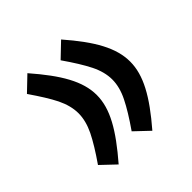

<svg xmlns="http://www.w3.org/2000/svg" viewBox="-134 -596 730 730"><g transform="rotate(-45 230.5 -231.5)"><path d="M288.6 14.2C374 -85 415 -158.7 415 -231.4C415 -305.2 374 -378.4 288.6 -476.6L231.4 -421.9C260.3 -380.4 282.2 -345.2 296.9 -315.9C311.5 -286.6 318.8 -258.3 318.8 -231.4C318.8 -204.6 311.5 -176.3 296.9 -147C282.2 -117.2 260.3 -81.5 231.4 -40ZM107.4 14.2C192.9 -85 235.4 -157.7 235.4 -231.4C235.4 -305.2 192.9 -378.4 107.4 -476.6L50.3 -421.9C79.1 -380.4 101.1 -345.2 115.7 -315.9C129.9 -286.6 137.2 -258.3 137.2 -231.4C137.2 -204.6 129.9 -176.3 115.7 -147C101.1 -117.2 79.1 -81.5 50.3 -40Z"/></g></svg>

Font: Vazirmatn Medium
Style: Regular
Weight: 500
Designer: Saber Rastikerdar
Foundry: Saber Rastikerdar
Version: Version 33.003